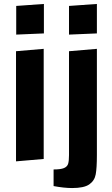

<svg xmlns="http://www.w3.org/2000/svg" viewBox="-20 -810 568 971"><path d="M62 -635V-780L202 -790V-641ZM61 6V-551L201 -563V-6ZM329 -635V-780L470 -790V-641ZM251 131V47Q287 47 303.5 40Q320 33 324.5 18.5Q329 4 329 -26V-551L470 -563V-26Q470 40 464 72Q458 104 431.5 122.5Q405 141 345 141Q304 141 251 131Z"/></svg>

Font: Francois One
Style: Regular
Weight: 400
Designer: Vernon Adams
Foundry: Vernon Adams
Version: Version 2.000